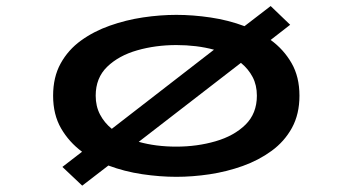

<svg xmlns="http://www.w3.org/2000/svg" viewBox="-20 -560 1140 620"><path d="M181.5 -21 245 -70Q203 -101 177.2 -145.5Q151.5 -190 151.5 -251Q151.5 -311 175.8 -355Q200 -399 241.5 -429Q283 -459 334.8 -477.2Q386.5 -495.5 442 -503.8Q497.5 -512 549.5 -512Q603 -512 660.2 -503.5Q717.5 -495 769.5 -475.5L854 -540.5L917 -480L854 -431Q896 -400.5 921.5 -356.2Q947 -312 947 -251Q947 -191.5 922.8 -147.2Q898.5 -103 857 -72.8Q815.5 -42.5 763.8 -24Q712 -5.5 656.8 2.8Q601.5 11 549.5 11Q496.5 11 439.2 2.5Q382 -6 330 -25.5L245.5 39.5ZM289 -251Q289 -217 303 -190.2Q317 -163.5 341 -144L671 -399.5Q643.5 -407 612.5 -410.8Q581.5 -414.5 549.5 -414.5Q482.5 -414.5 423 -397.5Q363.5 -380.5 326.2 -344.5Q289 -308.5 289 -251ZM549.5 -86.5Q616.5 -86.5 676 -103.8Q735.5 -121 772.5 -157.2Q809.5 -193.5 809.5 -251Q809.5 -285 795.8 -311.2Q782 -337.5 758 -357L428 -102Q483 -86.5 549.5 -86.5Z"/></svg>

Font: Trispace Expanded Medium
Style: Regular
Weight: 500
Width: 7
Designer: Tyler Finck
Foundry: Etcetera Type Company
Version: Version 1.210; ttfautohint (v1.8.3)